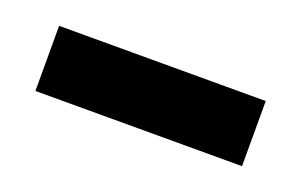

<svg xmlns="http://www.w3.org/2000/svg" viewBox="-31 -755 378 241"><g transform="rotate(20 158.0 -634.5)"><path d="M20 -591V-678H296V-591Z"/></g></svg>

Font: Bricolage Grotesque 96pt ExtraBold 96pt SemiBold
Style: Regular
Weight: 600
Version: Version 1.001;gftools[0.9.33.dev8+g029e19f]